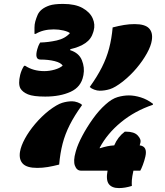

<svg xmlns="http://www.w3.org/2000/svg" viewBox="-20 -840 840 980"><path d="M438 -396Q476 -449 500 -496.5Q524 -544 537 -593.5Q550 -643 555 -700Q586 -708 613 -712.5Q640 -717 667 -717Q720 -717 740.5 -695.5Q761 -674 755 -635Q751 -606 730 -568Q709 -530 677.5 -492.5Q646 -455 607 -424Q567 -393 541 -385Q515 -377 489 -377Q476 -377 461 -382.5Q446 -388 438 -396ZM653 109Q618 120 587 120Q551 120 535.5 99.5Q520 79 529 31H393Q372 31 362.5 6Q353 -19 366 -64L368 -71Q377 -103 400 -146.5Q423 -190 454 -233.5Q485 -277 519 -307Q551 -336 580.5 -344.5Q610 -353 638 -353Q666 -353 698.5 -343Q731 -333 761 -310L760 -305Q668 -274 597.5 -216Q527 -158 489 -86V-83Q511 -90 528 -93.5Q545 -97 563 -98Q581 -141 617 -168H623Q665 -168 683 -148.5Q701 -129 697 -113L693 -98Q734 -93 722 -41Q717 -19 709 2Q701 23 696 31H661Q654 63 653 79.5Q652 96 653 109ZM399 -304Q360 -250 336 -202.5Q312 -155 299.5 -106.5Q287 -58 282 0Q251 8 224 12.5Q197 17 170 17Q117 17 96.5 -4.5Q76 -26 82 -65Q87 -95 107 -132Q127 -169 159 -207Q191 -245 230 -276Q271 -307 297 -315Q323 -323 348 -323Q361 -323 376.5 -317.5Q392 -312 399 -304ZM456 -676Q446 -641 416.5 -620.5Q387 -600 339 -589L338 -584Q383 -570 398 -532.5Q413 -495 406 -458L405 -453Q394 -396 340.5 -371.5Q287 -347 211 -347Q150 -347 122.5 -358.5Q95 -370 84 -389Q72 -412 83 -458Q90 -485 103 -504H109Q150 -477 206 -477Q232 -477 258.5 -484.5Q285 -492 300 -505Q291 -520 259 -528Q227 -536 186 -536Q156 -536 170 -588Q172 -596 175.5 -604.5Q179 -613 185 -623Q227 -624 269.5 -633.5Q312 -643 337 -671Q327 -679 303.5 -684.5Q280 -690 254 -690Q200 -690 162 -667H156Q156 -683 156 -699Q156 -715 160 -730Q165 -748 172 -764Q179 -780 194 -792Q209 -804 232.5 -812Q256 -820 302 -820Q364 -820 401.5 -799Q439 -778 453 -746.5Q467 -715 458 -683Z"/></svg>

Font: Recursive Sn Csl St XBk
Style: Italic
Weight: 1000
Italic angle: -15°
Version: Version 1.085;hotconv 1.1.0;makeotfexe 2.6.0; ttfautohint (v